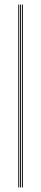

<svg xmlns="http://www.w3.org/2000/svg" viewBox="-20 -820 180 840"><path d="M76 0V-800H80V0ZM60 0V-800H64V0ZM68 0V-800H72V0Z"/></svg>

Font: Big Shoulders Inline Display SC Thin
Style: Regular
Weight: 100
Designer: Patric King
Foundry: XO Type Co
Version: Version 2.002